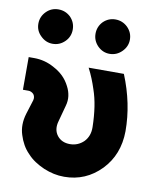

<svg xmlns="http://www.w3.org/2000/svg" viewBox="-84 -803 709 880"><g transform="rotate(10 270.0 -363.5)"><path d="M20 -500V-348H46Q59 -348 70 -337Q79 -325 75 -309L54 -242Q38 -189 53 -143Q60 -120 71.5 -99.5Q83 -79 99 -63Q115 -45 135.5 -31.5Q156 -18 179 -8Q203 2 226.5 7Q250 12 275 12Q375 12 446 -61Q515 -133 516 -242Q516 -371 463 -500H299Q311 -477 320.5 -453.5Q330 -430 337 -408Q350 -371 356.5 -328Q363 -285 364 -235Q365 -193 339 -166Q312 -140 275 -140Q237 -140 216 -166Q194 -194 206 -235L226 -309Q233 -333 230 -355.5Q227 -378 216 -399Q203 -425 184 -443.5Q165 -462 140 -475Q117 -488 93.5 -494Q70 -500 46 -500ZM117 -739Q84 -739 61 -716Q37 -692 37 -659Q37 -626 61 -603Q85 -579 117 -579Q150 -579 174 -603Q197 -626 197 -659Q197 -692 174 -716Q150 -739 117 -739ZM382 -739Q350 -739 326 -716Q303 -692 303 -659Q303 -627 326 -603Q350 -579 382 -579Q415 -579 439 -603Q463 -627 463 -659Q463 -692 439 -716Q415 -739 382 -739Z"/></g></svg>

Font: Unageo
Style: ExtraBold
Weight: 800
Designer: Richard Sepsi
Foundry: Richard Sepsi
Version: Version 2.000